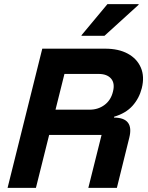

<svg xmlns="http://www.w3.org/2000/svg" viewBox="-20 -911 718 931"><path d="M16.7 0 185 -675H490Q555 -675 599.6 -650.8Q644.2 -626.7 662.9 -583.3Q681.7 -540 667.5 -483.3Q655 -434.2 622.5 -397.9Q590 -361.7 533.3 -345L532.5 -340.8Q581.7 -340.8 600.4 -316.2Q619.2 -291.7 606.7 -242.5L546.7 0H408.3L472.5 -256.7H218.3L154.2 0ZM249.2 -379.2H415Q455.8 -379.2 486.7 -402.1Q517.5 -425 527.5 -465.8Q538.3 -506.7 518.8 -529.6Q499.2 -552.5 458.3 -552.5H292.5ZM375 -737.5 375.8 -740.8 500.8 -890.8H652.5L651.7 -887.5L486.7 -737.5Z"/></svg>

Font: Funnel Sans
Style: Bold Italic
Weight: 700
Italic angle: -14.036°
Designer: NORD ID, Kristian Moeller
Foundry: Dicotype
Version: Version 1.000